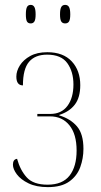

<svg xmlns="http://www.w3.org/2000/svg" viewBox="-20 -757 413 787"><path d="M176 10Q129 10 97 -5.5Q65 -21 49 -42.5Q33 -64 33 -82Q33 -104 50 -106Q63 -59 90 -29.5Q117 0 175 0Q236 0 265 -37Q294 -74 294 -140Q294 -207 264.5 -243.5Q235 -280 185 -280H133V-290H186Q232 -290 256.5 -323Q281 -356 281 -411Q281 -463 256 -498Q231 -533 173 -533Q124 -533 99 -503.5Q74 -474 74 -407Q47 -407 47 -443Q47 -466 61.5 -489Q76 -512 104 -527.5Q132 -543 174 -543Q239 -543 274 -505.5Q309 -468 309 -408Q309 -357 286.5 -328Q264 -299 223 -286V-284Q269 -270 295.5 -239Q322 -208 322 -147Q322 -108 309 -72Q296 -36 264 -13Q232 10 176 10ZM247 -661Q236 -661 231 -669Q226 -677 226 -698Q226 -719 231 -728Q236 -737 247 -737Q258 -737 263 -728Q268 -719 268 -698Q268 -677 263 -669Q258 -661 247 -661ZM106 -661Q95 -661 90.5 -669Q86 -677 86 -698Q86 -719 90.5 -728Q95 -737 106 -737Q116 -737 121 -728Q126 -719 126 -698Q126 -677 121 -669Q116 -661 106 -661Z"/></svg>

Font: Noto Serif Display Condensed Thin
Style: Regular
Weight: 100
Width: 3
Designer: Monotype Design Team
Foundry: Monotype Imaging Inc.
Version: Version 2.009